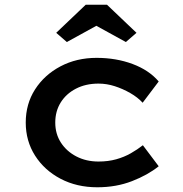

<svg xmlns="http://www.w3.org/2000/svg" viewBox="-20 -783 773 813"><path d="M392 10Q305 10 236.5 -26Q168 -62 128.5 -124Q89 -186 89 -264Q89 -343 128.5 -404.5Q168 -466 236 -502Q304 -538 389 -538Q472 -538 541.5 -512Q611 -486 652 -438L584 -348Q563 -371 531.5 -389Q500 -407 466 -418Q432 -429 397 -429Q343 -429 301.5 -407.5Q260 -386 237 -349Q214 -312 214 -264Q214 -216 238 -179Q262 -142 303.5 -120.5Q345 -99 397 -99Q438 -99 472 -108.5Q506 -118 534 -134Q562 -150 585 -168L652 -79Q606 -42 539 -16Q472 10 392 10ZM263 -605 218 -644 343 -763H433L558 -644L513 -605L373 -682H403Z"/></svg>

Font: Lexend Giga Medium
Style: Regular
Weight: 500
Designer: Bonnie Shaver-Troup, Thomas Jockin
Foundry: Lexend
Version: Version 1.007